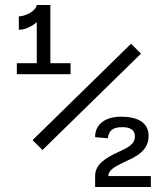

<svg xmlns="http://www.w3.org/2000/svg" viewBox="-20 -750 660 770"><path d="M55.5 -684.5V-630.5C80 -630.5 106.5 -643 127.5 -661V-496.5H47.5V-452.5H263V-496.5H182V-730H127.5C122.5 -703.5 80 -684.5 55.5 -684.5ZM505.5 -574.5 110.5 -188 150.5 -148.5 545.5 -535ZM466 -282C403 -282 361 -252.5 361.5 -200L412.5 -195.5C416.5 -229.5 436.5 -240 470.5 -240C501 -240 521 -230 521 -203C521 -170.5 490.5 -157 457 -141.5C400 -115.5 361.5 -89.5 361.5 -44V0H585V-44H414C416.5 -68.5 436 -79.5 481.5 -101.5C521 -120 576 -143 576 -204.5C576 -259 531.5 -282 466 -282Z"/></svg>

Font: Monaspace Neon Light
Style: Regular
Weight: 300
Designer: Riley Cran & the Lettermatic Team
Foundry: Lettermatic
Version: Version 1.200 (Monaspace Neon)